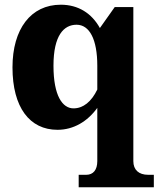

<svg xmlns="http://www.w3.org/2000/svg" viewBox="-20 -536 673 815"><path d="M393 -257V-156C368 -104 333 -76 292 -76C246 -76 207 -128 207 -257C207 -386 251 -431 305 -431C360 -431 393 -369 393 -257ZM33 -250C33 -80 106 15 224 15C292 15 351 -20 393 -78V148C393 185 376 206 346 206H314V259H633V206H609C569 206 546 185 546 148V-506H467L404 -417C369 -480 312 -516 238 -516C111 -516 33 -413 33 -250Z"/></svg>

Font: LT Superior Serif ExtraBold
Style: Regular
Weight: 800
Designer: Daniel Lyons
Foundry: LyonsType
Version: Version 2.120;FEAKit 1.0